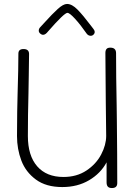

<svg xmlns="http://www.w3.org/2000/svg" viewBox="-20 -949 680 971"><path d="M571 -338Q573 -164 573 -23Q573 2 546 2Q532 2 525.5 -5Q519 -12 519 -27V-128Q489 -72 430.5 -37.5Q372 -3 295 -3Q213 -3 161.5 -41Q110 -79 88 -137Q66 -195 66 -261Q66 -332 67 -385.5Q68 -439 69 -475Q73 -605 73 -678Q73 -701 99 -701Q127 -701 127 -676Q127 -628 125.5 -568Q124 -508 124 -478Q121 -367 121 -261Q121 -162 168 -108Q215 -54 301 -54Q368 -54 417 -86.5Q466 -119 491.5 -167.5Q517 -216 517 -262L515 -431Q515 -497 513 -681Q513 -694 518.5 -701Q524 -708 538 -708Q567 -708 567 -680Q567 -563 570 -416ZM419 -778Q387 -824 359.5 -854Q332 -884 321 -884Q305 -884 223 -790Q210 -773 198 -773Q190 -773 183 -779.5Q176 -786 176 -794Q176 -804 184 -812L208 -838Q244 -878 272 -903.5Q300 -929 319 -929Q344 -929 372 -900.5Q400 -872 440 -819L453 -802Q459 -794 459 -788Q459 -780 453 -774Q447 -768 439 -768Q427 -768 419 -778Z"/></svg>

Font: Mali Light
Style: Regular
Weight: 300
Designer: Kitiyaporn Chalermlarp | Katatrad Aksorn Co.,Ltd.
Foundry: Cadson Demak Co.,Ltd.
Version: Version 1.000; ttfautohint (v1.6)